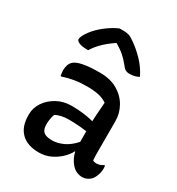

<svg xmlns="http://www.w3.org/2000/svg" viewBox="-192 -933 985 1066"><g transform="rotate(30 300.0 -400.5)"><path d="M499 -353V-152Q499 -139 499.5 -127Q500 -115 501 -103Q510 -97 523 -97Q534 -97 545.5 -100.5Q557 -104 566 -111H572Q573 -107 573.5 -103Q574 -99 574 -94Q574 -71 566 -49Q558 -27 547 -15Q523 8 495 8Q454 8 426.5 -23Q399 -54 390 -96H388Q374 -69 348.5 -45Q323 -21 289.5 -5.5Q256 10 216 10Q144 10 104 -28.5Q64 -67 64 -141V-147Q64 -188 88 -224Q112 -260 153.5 -283Q195 -306 247 -306Q289 -306 326 -301Q363 -296 388 -289Q389 -322 391.5 -351Q394 -380 396 -412Q371 -429 340.5 -435.5Q310 -442 268 -442Q224 -442 187 -436Q150 -430 116 -418H110Q109 -426 107.5 -434.5Q106 -443 106 -453Q106 -471 111 -486.5Q116 -502 127 -512Q159 -544 291 -544Q358 -544 404 -517Q450 -490 474.5 -446.5Q499 -403 499 -353ZM176 -146Q176 -113 192.5 -99Q209 -85 247 -85Q280 -85 316.5 -101.5Q353 -118 387 -156V-224Q358 -228 329 -230Q300 -232 274 -232Q218 -232 187 -213Q182 -199 179 -183.5Q176 -168 176 -149ZM262 -811H286Q306 -811 321.5 -806.5Q337 -802 364 -782Q398 -758 433.5 -721.5Q469 -685 494 -635Q471 -620 435 -620Q418 -620 407.5 -626.5Q397 -633 383 -652Q366 -673 345 -692Q324 -711 289 -732H286Q242 -702 214.5 -674Q187 -646 171 -619H165Q130 -619 112 -627Q94 -635 94 -646Q94 -654 100 -667.5Q106 -681 120 -700Q145 -734 184.5 -764.5Q224 -795 262 -811Z"/></g></svg>

Font: Recursive Sn Csl St Med
Style: Regular
Weight: 500
Version: Version 1.079;hotconv 1.0.112;makeotfexe 2.5.65598; ttfautoh